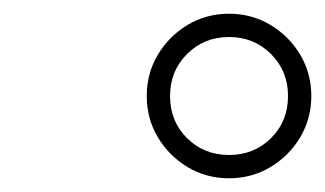

<svg xmlns="http://www.w3.org/2000/svg" viewBox="-20 -820 474 280"><path d="M194 -680Q194 -713 210.2 -740.2Q226.5 -767.5 253.8 -783.8Q281 -800 314 -800Q347 -800 374.2 -783.8Q401.5 -767.5 417.8 -740.2Q434 -713 434 -680Q434 -647 417.8 -619.8Q401.5 -592.5 374.2 -576.2Q347 -560 314 -560Q281 -560 253.8 -576.2Q226.5 -592.5 210.2 -619.8Q194 -647 194 -680ZM228 -680Q228 -643 252.8 -618.5Q277.5 -594 314 -594Q350.5 -594 375.2 -618.5Q400 -643 400 -680Q400 -716.5 375.2 -741.2Q350.5 -766 314 -766Q277.5 -766 252.8 -741.2Q228 -716.5 228 -680Z"/></svg>

Font: Bodoni* 24pt Medium
Style: Italic
Weight: 500
Italic angle: -13°
Version: Version 2.3